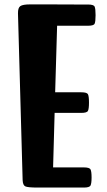

<svg xmlns="http://www.w3.org/2000/svg" viewBox="-20 -845 480 865"><path d="M149.9 0Q105 0 94 -5.4Q83 -10.7 82 -33.2L61 -784.7Q60.5 -810.1 71.8 -817.6Q83 -825.2 115.7 -825.2Q134.3 -825.2 169.7 -825.2Q205.1 -825.2 245.8 -825Q286.6 -824.7 322 -824.7Q357.4 -824.7 376 -824.7Q401.9 -824.7 406.2 -815.4Q410.6 -806.2 410.6 -776.9Q410.6 -747.1 406.2 -738Q401.9 -729 376 -729H237.3L228.5 -429.2H346.2Q371.6 -429.2 376.2 -420.4Q380.9 -411.6 380.9 -382.8Q380.9 -354.5 376.2 -345.5Q371.6 -336.4 346.2 -336.4H226.1L219.2 -90.8H357.9Q383.3 -90.8 387.9 -81.5Q392.6 -72.3 392.6 -45.4Q392.6 -19 387.9 -9.5Q383.3 0 357.9 0Z"/></svg>

Font: Denk One
Style: Regular
Weight: 400
Designer: Irina Smirnova, Eben Sorkin
Foundry: Sorkin Type Co.f
Version: Version 1.004; ttfautohint (v1.8.4.7-5d5b);gftools[0.9.23]